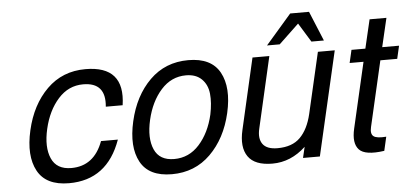

<svg xmlns="http://www.w3.org/2000/svg" viewBox="-51 -835 2074 965"><g transform="rotate(-5 986.5 -352.5)"><path d="M374 -465Q300 -465 248 -407Q196 -349 175 -258Q154 -167 179.5 -109Q205 -51 279 -51Q394 -51 439 -173H524Q454 24 261 24Q145 24 103 -53.5Q61 -131 90 -258Q119 -385 197.5 -462.5Q276 -540 392 -540Q592 -540 563 -343H478Q490 -465 374 -465Z M1083 -258Q1054 -132 975 -54Q896 24 780 24Q664 24 622 -53.5Q580 -131 609 -258Q638 -385 716.5 -462.5Q795 -540 911 -540Q1027 -540 1069.5 -462.5Q1112 -385 1083 -258ZM798 -51Q873 -51 925 -109Q977 -167 998 -258Q1010 -316 1005.5 -362Q1001 -408 972 -436.5Q943 -465 893 -465Q819 -465 767 -407Q715 -349 694 -258Q673 -167 698.5 -109Q724 -51 798 -51Z M1442 -729H1537L1599 -579H1536L1477 -675L1376 -579H1312ZM1649 -525 1528 0H1443L1456 -55Q1381 15 1288 15Q1199 15 1165.5 -33Q1132 -81 1152 -167L1234 -525H1319L1237 -167Q1225 -117 1245.5 -88.5Q1266 -60 1320 -60Q1394 -60 1434.5 -100.5Q1475 -141 1493 -217L1564 -525Z M1718 -455 1733 -520H1803L1837 -665H1922L1888 -520H1973L1958 -455H1873L1797 -125Q1789 -91 1805 -78.5Q1821 -66 1869 -70L1853 0Q1756 14 1725.5 -19Q1695 -52 1712 -125L1788 -455Z"/></g></svg>

Font: Miedinger
Style: Italic
Weight: 400
Italic angle: -13°
Version: Version 001.000